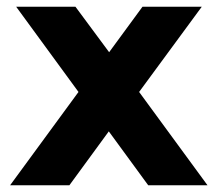

<svg xmlns="http://www.w3.org/2000/svg" viewBox="-20 -550 646 570"><path d="M420 0 303 -160 186 0H10L213 -277L28 -530H204L304 -395L403 -530H579L393 -277L596 0Z"/></svg>

Font: Morrison
Style: Bold
Weight: 700
Designer: Pablo Impallari, Rodrigo Fuenzalida (Modified by Dan O. Williams)
Version: Version 0.03;June 6, 2019;FontCreator 11.5.0.2425 64-bit; tt